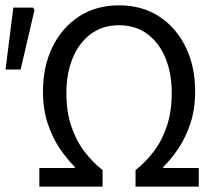

<svg xmlns="http://www.w3.org/2000/svg" viewBox="-33 -688 798 708"><path d="M112.1 0V-68.5H243.1V-72.5Q214.7 -100.1 187.7 -139.8Q160.8 -179.6 143.1 -232.3Q125.5 -285.1 125.5 -351.2Q125.5 -443 160.4 -514.5Q195.2 -586 258.2 -627.2Q321.1 -668.3 406 -668.3Q491 -668.3 553.9 -627.2Q616.9 -586 651.7 -514.5Q686.6 -443 686.6 -351.2Q686.6 -285.1 668.9 -232.3Q651.3 -179.6 624.4 -139.8Q597.4 -100.1 569 -72.5V-68.5H700V0H466.8V-60.8Q504.5 -90.3 534.7 -130.4Q565 -170.5 582.6 -223.8Q600.3 -277.1 600.3 -345.8Q600.3 -417 577.4 -473.4Q554.5 -529.8 510.8 -562.3Q467.2 -594.9 406 -594.9Q344.9 -594.9 301.4 -562.3Q258 -529.8 234.9 -473.4Q211.8 -417 211.8 -345.8Q211.8 -277.1 229.5 -223.8Q247.1 -170.5 277.4 -130.4Q307.6 -90.3 345.3 -60.8V0ZM-12.6 -431.6 16.2 -660H89.2L94.2 -650.8L43 -431.6Z"/></svg>

Font: Source Sans 3
Style: Regular
Weight: 200
Designer: Paul D. Hunt
Foundry: Adobe
Version: Version 3.046;hotconv 1.0.118;makeotfexe 2.5.65603